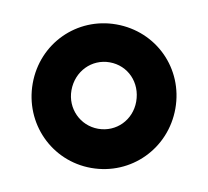

<svg xmlns="http://www.w3.org/2000/svg" viewBox="-50 -862 480 444"><g transform="rotate(10 190.5 -639.5)"><path d="M190 -471C284 -471 358 -546 358 -640C358 -734 284 -808 190 -808C97 -808 23 -734 23 -640C23 -546 97 -471 190 -471ZM190 -563C148 -563 114 -597 114 -640C114 -685 148 -719 190 -719C233 -719 266 -685 266 -640C266 -597 233 -563 190 -563Z"/></g></svg>

Font: Barlow Semi Condensed
Style: Bold
Weight: 700
Width: 4
Designer: Jeremy Tribby
Foundry: Tribby Type
Version: Version 1.422;hotconv 1.0.109;makeotfexe 2.5.65596